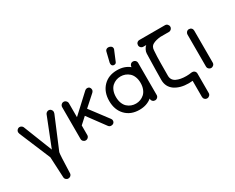

<svg xmlns="http://www.w3.org/2000/svg" viewBox="-134 -1371 2733 2229"><g transform="rotate(-30 1232.0 -257.0)"><path d="M453.1 -514.2Q471.7 -514.2 484.9 -500.5Q498 -486.8 498 -467.8Q498 -461.4 493.2 -446.8L318.8 -30.8Q312 -9.8 304.2 242.2Q304.2 260.7 290.5 273.9Q276.9 287.1 257.8 287.1Q239.3 287.1 226.1 273.9Q212.9 260.7 212.9 242.2L199.2 -30.8L24.9 -446.8Q20 -461.4 20 -467.8Q20 -486.8 33.2 -500.5Q46.4 -514.2 64.9 -514.2Q77.6 -514.2 89.1 -506.6Q100.6 -499 106 -487.8L258.8 -100.1L412.1 -487.8Q417.5 -499 429 -506.6Q440.4 -514.2 453.1 -514.2Z M1042 -39.1Q1042 -19 1029.1 -7.1Q1016.1 4.9 995.6 4.9Q972.7 4.9 959 -14.2L786.6 -248L699.7 -168.9V-40Q699.7 -21.5 686 -8.3Q672.4 4.9 653.8 4.9Q635.3 4.9 622.1 -8.3Q608.9 -21.5 608.9 -40V-465.8Q608.9 -484.9 622.1 -498.5Q635.3 -512.2 653.8 -512.2Q672.4 -512.2 686 -498.3Q699.7 -484.4 699.7 -465.8V-279.8L938 -500Q952.6 -513.2 967.8 -513.2Q989.7 -513.2 1000.7 -500.7Q1011.7 -488.3 1011.7 -469.2Q1011.7 -452.1 994.6 -435.1L850.6 -306.2L1031.7 -65.9Q1042 -52.7 1042 -39.1Z M1583.5 -515.1Q1603.5 -515.1 1616.7 -502.2Q1629.9 -489.3 1629.9 -469.2V-40Q1629.9 -21.5 1616.2 -8.3Q1602.5 4.9 1583.5 4.9Q1564.9 4.9 1551.8 -8.3Q1538.6 -21.5 1538.6 -40V-44.9Q1471.7 9.8 1373.5 9.8Q1257.3 9.8 1187.5 -63Q1117.7 -135.7 1117.7 -254.9Q1117.7 -374 1187.5 -447Q1257.3 -520 1373.5 -520Q1472.7 -520 1538.6 -465.8V-469.2Q1538.6 -487.8 1551.8 -501.5Q1564.9 -515.1 1583.5 -515.1ZM1373.5 -73.2Q1404.8 -73.2 1433.6 -84Q1462.4 -94.7 1486.3 -116.2Q1510.3 -137.7 1524.4 -173.8Q1538.6 -210 1538.6 -255.9Q1538.6 -301.8 1524.4 -337.4Q1510.3 -373 1486.3 -394.3Q1462.4 -415.5 1433.6 -426.3Q1404.8 -437 1373.5 -437Q1341.3 -437 1312.5 -426.3Q1283.7 -415.5 1260 -394.3Q1236.3 -373 1222.4 -337.4Q1208.5 -301.8 1208.5 -255.9Q1208.5 -209.5 1222.4 -173.6Q1236.3 -137.7 1260 -116.2Q1283.7 -94.7 1312.5 -84Q1341.3 -73.2 1373.5 -73.2ZM1468.8 -759.8Q1468.8 -748.5 1464.8 -742.2L1409.7 -609.9Q1401.9 -588.9 1377.4 -588.9Q1374.5 -588.9 1364.7 -590.8Q1343.8 -598.1 1343.8 -625Q1343.8 -635.3 1344.7 -638.2L1376.5 -769Q1379.9 -784.2 1391.4 -792.5Q1402.8 -800.8 1418.5 -800.8Q1426.8 -800.8 1435.5 -797.9Q1468.8 -787.1 1468.8 -759.8Z M1776.4 -693.8H2118.7Q2137.2 -693.8 2150.4 -680.2Q2163.6 -666.5 2163.6 -647.9Q2163.6 -629.4 2150.4 -616.2Q2137.2 -603 2118.7 -603H2004.4Q1942.4 -597.2 1902.8 -576.2Q1863.3 -556.6 1861.8 -500Q1858.4 -446.8 1857.4 -424.1Q1856.4 -401.4 1855.5 -338.1Q1854.5 -274.9 1854.5 -168.9Q1854.5 -108.9 1907.7 -83Q1959 -58.1 2039.6 -58.1Q2076.7 -58.1 2109.4 -64H2118.7Q2138.7 -64 2151.6 -51Q2164.6 -38.1 2164.6 -18.1V242.2Q2164.6 260.7 2150.9 273.9Q2137.2 287.1 2118.7 287.1Q2100.1 287.1 2086.9 273.9Q2073.7 260.7 2073.7 242.2V25.9Q2047.9 28.8 2022.5 28.8Q1908.7 28.8 1835.4 -21Q1763.7 -72.3 1763.7 -164.1Q1763.7 -211.9 1765.4 -296.1Q1767.1 -380.4 1768.8 -445.8Q1770.5 -511.2 1770.5 -513.2Q1770.5 -537.1 1784.2 -563.7Q1797.9 -590.3 1814.5 -603H1776.4Q1757.8 -603 1744.1 -616.2Q1730.5 -629.4 1730.5 -647.9Q1730.5 -668 1743.4 -680.9Q1756.3 -693.8 1776.4 -693.8Z M2381.3 -469.2V-40Q2381.3 -21.5 2367.7 -8.3Q2354 4.9 2335.4 4.9Q2316.9 4.9 2303.7 -8.3Q2290.5 -21.5 2290.5 -40V-469.2Q2290.5 -487.8 2303.7 -501.5Q2316.9 -515.1 2335.4 -515.1Q2355.5 -515.1 2368.4 -502.2Q2381.3 -489.3 2381.3 -469.2Z"/></g></svg>

Font: Aka-Acid-Varela
Style: Regular
Weight: 400
Designer: Joe Prince, Avraham Cornfeld, Cyberella
Foundry: Joe Prince, Avraham Cornfeld, Cyberella
Version: Version 2.000; ttfautohint (v1.5.33-1714) -l 8 -r 50 -G 200 